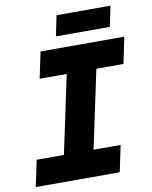

<svg xmlns="http://www.w3.org/2000/svg" viewBox="-95 -956 812 1027"><g transform="rotate(-10 310.5 -443.0)"><path d="M15 0 45 -143H193L283 -567H136L166 -710H621L591 -567H444L354 -143H501L471 0ZM261 -775 284 -886H577L554 -775Z"/></g></svg>

Font: Geist Mono ExtraBold
Style: Italic
Weight: 800
Italic angle: -12°
Monospace: yes
Designer: Basement.studio, Andrés Briganti, Mateo Zaragoza
Foundry: Basement.studio, Vercel, Andrés Briganti, Guido Ferreyra, Mateo Zaragoza
Version: Version 1.500; ttfautohint (v1.8.4.7-5d5b)